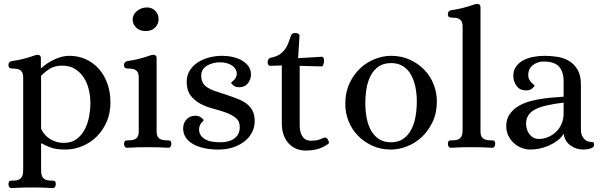

<svg xmlns="http://www.w3.org/2000/svg" viewBox="-20 -749 3063 977"><path d="M305 -22Q344 -22 370 -41.5Q396 -61 411.5 -91Q427 -121 433.5 -156.5Q440 -192 440 -224Q440 -259 432 -293Q424 -327 406.5 -354Q389 -381 362 -398Q335 -415 297 -415Q259 -415 234 -399.5Q209 -384 189 -363V-95Q194 -82 204 -69Q214 -56 229 -45.5Q244 -35 263 -28.5Q282 -22 305 -22ZM191 -403Q219 -429 258 -447Q297 -465 333 -465Q378 -465 416.5 -447.5Q455 -430 483 -398.5Q511 -367 526.5 -323.5Q542 -280 542 -227Q542 -173 522.5 -128.5Q503 -84 471 -53Q439 -22 398 -5Q357 12 313 12Q268 12 240.5 2.5Q213 -7 193 -19H189V102Q189 115 189.5 127.5Q190 140 195 149.5Q200 159 210.5 164.5Q221 170 241 170Q250 170 256.5 171.5Q263 173 264 188Q264 196 260 202Q256 208 248 208Q219 206 194.5 205.5Q170 205 143 205Q116 205 92 205.5Q68 206 39 208Q31 208 27 202Q23 196 23 188Q24 173 30.5 171.5Q37 170 46 170Q66 170 76.5 164.5Q87 159 92 149.5Q97 140 97.5 127.5Q98 115 98 102V-332Q98 -345 98 -357.5Q98 -370 93.5 -379.5Q89 -389 78.5 -394.5Q68 -400 47 -400Q38 -400 30.5 -402.5Q23 -405 23 -420Q23 -426 27 -431Q31 -436 39 -438Q73 -443 95 -448.5Q117 -454 131 -458.5Q145 -463 153 -466Q161 -469 169 -470Q177 -471 182.5 -467Q188 -463 188 -451V-403Z M721 -591Q710 -591 698.5 -594Q687 -597 677.5 -604.5Q668 -612 661.5 -623.5Q655 -635 655 -652Q655 -660 659.5 -670.5Q664 -681 673.5 -690Q683 -699 697 -705Q711 -711 730 -711Q739 -711 749 -707.5Q759 -704 767.5 -696.5Q776 -689 781.5 -677.5Q787 -666 787 -649Q787 -628 770 -609.5Q753 -591 721 -591ZM777 -103Q777 -90 777 -77.5Q777 -65 781.5 -55.5Q786 -46 797 -40.5Q808 -35 829 -35Q838 -35 844.5 -33.5Q851 -32 852 -17Q852 -9 848 -3Q844 3 836 3Q807 1 782.5 0.5Q758 0 731 0Q704 0 680 0.5Q656 1 627 3Q619 3 615 -3Q611 -9 611 -17Q613 -32 619 -33.5Q625 -35 635 -35Q656 -35 666.5 -40.5Q677 -46 681.5 -55.5Q686 -65 686 -77.5Q686 -90 686 -103V-332Q686 -345 686 -357.5Q686 -370 681.5 -379.5Q677 -389 666.5 -394.5Q656 -400 635 -400Q626 -400 618.5 -402.5Q611 -405 611 -420Q611 -426 615 -431Q619 -436 627 -438Q661 -443 683 -448.5Q705 -454 719 -458.5Q733 -463 741.5 -466Q750 -469 758 -470Q766 -471 771.5 -467Q777 -463 777 -451Z M1092 12Q1053 12 1020 5Q987 -2 963 -15.5Q939 -29 925.5 -49Q912 -69 912 -95Q912 -124 929.5 -142Q947 -160 975 -160Q993 -160 1004.5 -150.5Q1016 -141 1016 -137Q1016 -135 1012.5 -132Q1009 -129 1004.5 -123.5Q1000 -118 996.5 -109.5Q993 -101 993 -90Q993 -61 1019.5 -43Q1046 -25 1100 -25Q1147 -25 1173.5 -45Q1200 -65 1200 -103Q1200 -133 1180 -149Q1160 -165 1130 -176Q1100 -187 1065 -196Q1030 -205 1000 -221Q970 -237 950 -263Q930 -289 930 -333Q930 -366 946 -391Q962 -416 988 -432.5Q1014 -449 1046 -457Q1078 -465 1111 -465Q1138 -465 1164.5 -459Q1191 -453 1211.5 -441Q1232 -429 1244.5 -411.5Q1257 -394 1257 -370Q1257 -344 1241 -324.5Q1225 -305 1197 -305Q1179 -305 1167.5 -314.5Q1156 -324 1156 -328Q1156 -329 1160.5 -332.5Q1165 -336 1170.5 -341.5Q1176 -347 1180.5 -355.5Q1185 -364 1185 -375Q1184 -389 1176.5 -400Q1169 -411 1157 -418Q1145 -425 1130 -428.5Q1115 -432 1099 -432Q1081 -432 1064 -427.5Q1047 -423 1033.5 -415Q1020 -407 1012 -394.5Q1004 -382 1004 -366Q1004 -344 1011 -330Q1018 -316 1033 -305.5Q1048 -295 1071.5 -286.5Q1095 -278 1128 -268Q1161 -257 1188 -246.5Q1215 -236 1234.5 -221.5Q1254 -207 1265 -185.5Q1276 -164 1276 -133Q1276 -101 1262 -74.5Q1248 -48 1223.5 -29Q1199 -10 1165.5 1Q1132 12 1092 12Z M1505 -414V-110Q1505 -95 1508 -81.5Q1511 -68 1517.5 -57Q1524 -46 1535 -39.5Q1546 -33 1563 -33Q1574 -33 1587.5 -34.5Q1601 -36 1618 -44Q1622 -46 1626 -47.5Q1630 -49 1634 -49Q1642 -49 1646 -42.5Q1650 -36 1653 -29Q1656 -20 1648 -15Q1617 5 1591 11Q1565 17 1533 17Q1510 17 1489 8.5Q1468 0 1451 -17Q1434 -34 1424 -60.5Q1414 -87 1414 -122V-416L1356 -414Q1349 -414 1345.5 -419.5Q1342 -425 1342 -432Q1342 -440 1345.5 -446.5Q1349 -453 1356 -455Q1384 -460 1401 -471Q1418 -482 1429 -496.5Q1440 -511 1447 -529.5Q1454 -548 1461 -568Q1464 -576 1469.5 -578.5Q1475 -581 1483 -581Q1489 -581 1496.5 -578Q1504 -575 1504 -567L1497 -453L1614 -460Q1623 -461 1626 -455Q1629 -449 1629 -441Q1629 -430 1625.5 -420.5Q1622 -411 1617 -411Z M1970 -465Q2022 -465 2065 -445.5Q2108 -426 2139 -394Q2170 -362 2186.5 -320Q2203 -278 2203 -233Q2203 -174 2181 -128Q2159 -82 2125.5 -51Q2092 -20 2050.5 -4Q2009 12 1970 12Q1917 12 1874.5 -7.5Q1832 -27 1801 -59Q1770 -91 1753.5 -133Q1737 -175 1737 -220Q1737 -279 1758.5 -325Q1780 -371 1813.5 -402Q1847 -433 1888.5 -449Q1930 -465 1970 -465ZM1970 -25Q2006 -25 2031 -42Q2056 -59 2071.5 -87.5Q2087 -116 2094 -153.5Q2101 -191 2101 -233Q2101 -272 2093.5 -307.5Q2086 -343 2070.5 -370Q2055 -397 2030 -412.5Q2005 -428 1970 -428Q1933 -428 1908 -411.5Q1883 -395 1867.5 -366.5Q1852 -338 1845.5 -301Q1839 -264 1839 -222Q1839 -183 1846 -147.5Q1853 -112 1868.5 -84.5Q1884 -57 1909 -41Q1934 -25 1970 -25Z M2334 -591Q2334 -604 2334 -616.5Q2334 -629 2329.5 -638.5Q2325 -648 2314.5 -653.5Q2304 -659 2283 -659Q2274 -659 2266.5 -661.5Q2259 -664 2259 -679Q2259 -685 2263 -690Q2267 -695 2275 -697Q2309 -702 2331 -707.5Q2353 -713 2367 -717.5Q2381 -722 2389.5 -725Q2398 -728 2406 -729Q2414 -730 2419.5 -726Q2425 -722 2425 -710V-103Q2425 -90 2425 -77.5Q2425 -65 2429.5 -55.5Q2434 -46 2445 -40.5Q2456 -35 2477 -35Q2486 -35 2492.5 -33.5Q2499 -32 2500 -17Q2500 -9 2496 -3Q2492 3 2484 3Q2455 1 2430.5 0.5Q2406 0 2379 0Q2352 0 2328 0.5Q2304 1 2275 3Q2267 3 2263 -3Q2259 -9 2259 -17Q2260 -32 2266.5 -33.5Q2273 -35 2282 -35Q2303 -35 2313.5 -40.5Q2324 -46 2328.5 -55.5Q2333 -65 2333.5 -77.5Q2334 -90 2334 -103Z M2745 -436Q2716 -436 2692 -418Q2668 -400 2668 -366Q2668 -354 2673 -344.5Q2678 -335 2684 -329Q2690 -323 2695 -319Q2700 -315 2700 -314Q2700 -309 2688.5 -299Q2677 -289 2657 -289Q2625 -289 2608.5 -312Q2592 -335 2592 -363Q2592 -391 2606 -410.5Q2620 -430 2642.5 -442Q2665 -454 2693.5 -459.5Q2722 -465 2751 -465Q2785 -465 2818 -459.5Q2851 -454 2877 -438Q2903 -422 2919.5 -393.5Q2936 -365 2936 -319V-86Q2936 -78 2938.5 -68Q2941 -58 2947 -49Q2953 -40 2963 -33.5Q2973 -27 2988 -27Q2995 -27 2999 -24.5Q3003 -22 3003 -11Q3003 -4 2997 0.5Q2991 5 2982 7.5Q2973 10 2963.5 11Q2954 12 2948 12Q2911 12 2882 -9.5Q2853 -31 2848 -69Q2837 -49 2817 -34Q2797 -19 2773.5 -8.5Q2750 2 2725.5 7Q2701 12 2680 12Q2654 12 2631.5 2.5Q2609 -7 2592.5 -23Q2576 -39 2566 -60.5Q2556 -82 2556 -107Q2556 -143 2573.5 -168Q2591 -193 2618 -209Q2645 -225 2678.5 -234Q2712 -243 2744.5 -247.5Q2777 -252 2804.5 -253.5Q2832 -255 2848 -257V-336Q2848 -383 2825 -409.5Q2802 -436 2745 -436ZM2848 -227Q2800 -221 2764 -213Q2728 -205 2704.5 -193Q2681 -181 2669 -163Q2657 -145 2657 -120Q2657 -88 2675 -65Q2693 -42 2722 -42Q2747 -42 2770 -52Q2793 -62 2810.5 -79Q2828 -96 2838 -120Q2848 -144 2848 -171Z"/></svg>

Font: Alice
Style: Regular
Weight: 400
Designer: Cyreal (www.cyreal.org)
Foundry: Cyreal (www.cyreal.org)
Version: Version 1.010